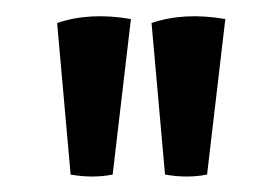

<svg xmlns="http://www.w3.org/2000/svg" viewBox="-20 -712 352 242"><path d="M69 -492 52 -683Q93 -697 145 -688L122 -492Q97 -487 69 -492ZM188 -492 171 -683Q212 -697 264 -688L241 -492Q216 -487 188 -492Z"/></svg>

Font: Karma Medium
Style: Regular
Weight: 500
Designer: Joana Correia
Foundry: Indian Type Foundry
Version: Version 1.202;PS 1.0;hotconv 1.0.78;makeotf.lib2.5.61930; tt